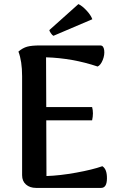

<svg xmlns="http://www.w3.org/2000/svg" viewBox="-20 -918 588 938"><path d="M241 -743Q235 -746 228 -756.5Q221 -767 221 -771L363 -898Q381 -890 402.5 -867Q424 -844 431 -824ZM480 -106Q503 -92 502.5 -46Q502 0 474 0H156Q126 0 107 -16.5Q88 -33 88 -62V-546Q88 -619 70 -666Q91 -684 113 -690Q135 -696 176 -696H470Q486 -696 489 -673Q492 -650 482 -625Q472 -600 457 -593Q335 -634 205 -638L206 -395H430Q438 -366 430 -330H206L207 -58Q272 -60 352 -74.5Q432 -89 480 -106Z"/></svg>

Font: Arima Koshi Semi Bold
Style: Regular
Weight: 600
Designer: Joana Correia and Natanael Gama
Foundry: NDISCOVER
Version: Version 1.019;PS 001.019;hotconv 1.0.88;makeotf.lib2.5.64775